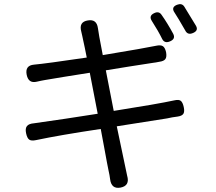

<svg xmlns="http://www.w3.org/2000/svg" viewBox="-20 -855 1040 924"><path d="M757.8 -783.2Q786.1 -743.2 813.5 -692.4Q826.2 -668 798.8 -656.2Q772.5 -644.5 760.7 -667Q742.2 -705.1 710.9 -753.9Q694.3 -779.3 722.7 -792Q745.1 -802.7 757.8 -783.2ZM716.8 -552.7Q601.6 -535.2 489.3 -516.6L527.3 -321.3Q738.3 -354.5 819.3 -372.1Q840.8 -377 850.1 -369.6Q859.4 -362.3 864.3 -339.8Q869.1 -317.4 862.3 -307.1Q855.5 -296.9 834 -293.9Q808.6 -291 784.2 -285.2Q718.8 -275.4 542 -247.1Q568.4 -118.2 591.8 -9.8Q606.4 39.1 559.6 47.9Q515.6 55.7 509.8 6.8Q507.8 -10.7 502 -36.1Q500 -44.9 494.6 -73.7Q489.3 -102.5 481 -147.5Q472.7 -192.4 464.8 -234.4Q268.6 -205.1 153.3 -180.7Q130.9 -175.8 120.6 -183.1Q110.4 -190.4 105.5 -213.9Q100.6 -237.3 109.9 -248.5Q119.1 -259.8 143.6 -261.7Q296.9 -283.2 450.2 -307.6L412.1 -504.9Q361.3 -497.1 286.6 -484.9Q211.9 -472.7 195.3 -469.7Q190.4 -468.8 177.2 -466.3Q164.1 -463.9 157.2 -461.9Q117.2 -452.1 108.4 -495.1Q99.6 -540 143.6 -543.9Q199.2 -548.8 397.5 -578.1Q393.6 -599.6 388.2 -624.5Q382.8 -649.4 379.9 -663.1Q377 -676.8 376 -681.6Q374 -693.4 371.1 -703.1Q358.4 -750 403.3 -756.8Q445.3 -763.7 451.2 -719.7Q453.1 -700.2 474.6 -589.8Q686.5 -625 731.4 -634.8Q752.9 -639.6 763.7 -632.8Q774.4 -626 779.3 -603.5Q783.2 -581.1 775.9 -570.8Q768.6 -560.5 746.1 -557.6Q727.5 -553.7 716.8 -552.7ZM871.1 -709Q835.9 -770.5 820.3 -793.9Q801.8 -820.3 832 -832Q854.5 -840.8 866.2 -824.2Q917 -742.2 922.9 -731.4Q936.5 -708 909.2 -696.3Q882.8 -684.6 871.1 -709Z"/></svg>

Font: GenSenMaruGothic TW TTF Regular
Style: Regular
Weight: 400
Version: Version 1.301